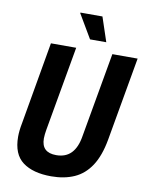

<svg xmlns="http://www.w3.org/2000/svg" viewBox="-96 -944 790 1025"><g transform="rotate(10 299.5 -432.0)"><path d="M253 12Q154 12 98.5 -29.5Q43 -71 43 -166Q43 -182 45 -200.5Q47 -219 51 -239L129 -687H266L185 -228Q183 -216 181.5 -203.5Q180 -191 180 -181Q180 -142 200 -123Q220 -104 260 -104Q311 -104 341 -135Q371 -166 381 -228L462 -687H599L519 -233Q503 -144 467.5 -90Q432 -36 378 -12Q324 12 253 12ZM331 -744 255 -873 256 -876H375L419 -744Z"/></g></svg>

Font: Archivo Condensed
Style: Bold Italic
Weight: 700
Width: 3
Italic angle: -10°
Designer: Hector Gatti
Foundry: Omnibus-Type
Version: Version 2.001